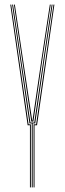

<svg xmlns="http://www.w3.org/2000/svg" viewBox="-20 -820 283 840"><path d="M119 0V-280H109L67.8 -564L33 -800H37L71.8 -564L113 -284H130L170.8 -564L206 -800H210L174.8 -564L134 -280H123V0ZM111 0V-272H101L25 -800H29L105 -276H115V0ZM127 0V-276H138L214 -800H218L142 -272H131V0ZM117 -288 76 -564 41 -800H45L80 -564L121 -292H122L162 -564L198 -800H202L166 -564L126 -288Z"/></svg>

Font: Big Shoulders Inline Display Thin Thin
Style: Regular
Weight: 250
Version: Version 2.002